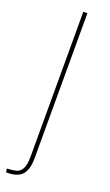

<svg xmlns="http://www.w3.org/2000/svg" viewBox="-159 -761 508 883"><g transform="rotate(20 94.5 -320.0)"><path d="M0 70Q25 69 44 64.5Q63 60 73.5 41Q84 22 84 -20V-728H104V-20Q104 13 97 34Q90 55 77.5 66.5Q65 78 46 83Q27 88 3 88Z"/></g></svg>

Font: Murecho Thin
Style: Regular
Weight: 100
Designer: Neil Summerour
Foundry: Positype
Version: Version 1.010